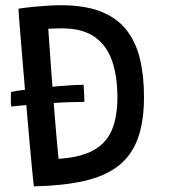

<svg xmlns="http://www.w3.org/2000/svg" viewBox="-20 -682 639 718"><path d="M295.5 -301Q271.5 -301 237 -299.8Q202.5 -298.5 164 -295.8Q125.5 -293 88.5 -290Q51.5 -287 22 -283.5Q20.5 -297 20.5 -311.8Q20.5 -326.5 21 -338Q37.5 -342 72.8 -346.5Q108 -351 150.5 -355.2Q193 -359.5 231.5 -362.2Q270 -365 292.5 -365Q293 -358.5 294.2 -339.8Q295.5 -321 295.5 -301ZM106.5 15Q103.5 -10 99.2 -56.2Q95 -102.5 89.5 -161.2Q84 -220 78.8 -283.8Q73.5 -347.5 68.2 -409Q63 -470.5 58.8 -522Q54.5 -573.5 51.8 -607.5Q49 -641.5 49 -649.5Q63.5 -652 91.2 -655Q119 -658 150.5 -660.2Q182 -662.5 207.5 -662.5Q296.5 -662.5 356.5 -639Q416.5 -615.5 452 -571Q487.5 -526.5 503 -463Q518.5 -399.5 518.5 -320Q518.5 -226.5 495 -163Q471.5 -99.5 422 -61.2Q372.5 -23 294.2 -5.2Q216 12.5 106.5 15ZM199 -88Q281 -93.5 329 -119.8Q377 -146 398 -195.2Q419 -244.5 419 -318.5Q419 -394.5 399.8 -452.5Q380.5 -510.5 335 -543.2Q289.5 -576 210.5 -576Q198.5 -576 185.5 -575.5Q172.5 -575 160.5 -574.5Q165.5 -499 171.8 -414.8Q178 -330.5 184.8 -246.8Q191.5 -163 199 -88Z"/></svg>

Font: Grandstander Thin
Style: Regular
Weight: 400
Version: Version 1.200